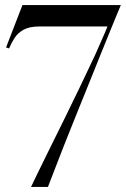

<svg xmlns="http://www.w3.org/2000/svg" viewBox="-20 -740 499 761"><path d="M170 1H103Q110 -14 126 -47Q142 -80 161.5 -119.5Q181 -159 199.5 -196.5Q218 -234 230 -258Q262 -323 294 -389.5Q326 -456 356 -520Q370 -552 383 -581Q396 -610 406 -635H135Q97 -635 74 -622.5Q51 -610 38 -590Q25 -570 16 -548L4 -552L69 -720H459Q454 -708 441 -677Q428 -646 412 -606Q396 -566 380.5 -528.5Q365 -491 355 -465Q344 -437 328 -398Q312 -359 295 -316.5Q278 -274 261.5 -233Q245 -192 232 -159Q216 -118 200.5 -78Q185 -38 170 1Z"/></svg>

Font: Mulat Addis
Style: Regular
Weight: 400
Designer: Fasil fikreab
Version: Version 1.001; ttfautohint (v1.8.3)